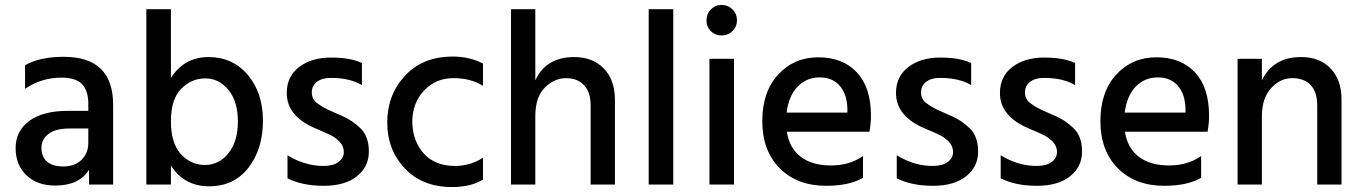

<svg xmlns="http://www.w3.org/2000/svg" viewBox="-20 -744 5491 774"><path d="M202 4Q130 4 86.5 -37.5Q43 -79 43 -147.5Q43 -216 98 -256.5Q153 -297 252 -297H336V-326Q336 -378 311 -404.5Q286 -431 228 -431Q147 -431 81 -386V-481Q140 -515 237 -515Q436 -515 436 -322V0H339V-60Q300 4 202 4ZM336 -169V-226H260Q204 -226 175.5 -204Q147 -182 147 -147.5Q147 -113 169 -93Q191 -73 236 -73Q281 -73 308.5 -99.5Q336 -126 336 -169Z M807.5 -428Q752 -428 710.5 -386Q669 -344 669 -255.5Q669 -167 709 -123Q749 -79 806 -79Q863 -79 901 -126.5Q939 -174 939 -254.5Q939 -335 901 -381.5Q863 -428 807.5 -428ZM669 0H570V-707H669V-430Q723 -514 820.5 -514Q918 -514 979 -442Q1040 -370 1040 -257Q1040 -144 982 -68.5Q924 7 823 7Q722 7 669 -77Z M1139 -25V-118Q1209 -75 1284 -75Q1323 -75 1344.5 -91Q1366 -107 1366 -131Q1366 -155 1349 -172.5Q1332 -190 1314.5 -198.5Q1297 -207 1255 -225Q1136 -274 1136 -369Q1136 -436 1186 -474Q1236 -512 1314.5 -512Q1393 -512 1439 -490V-401Q1390 -430 1313 -430Q1278 -430 1257.5 -414Q1237 -398 1237 -372Q1237 -341 1263 -325Q1271 -320 1275.5 -316.5Q1280 -313 1290.5 -308Q1301 -303 1306 -300Q1321 -293 1360.5 -276Q1400 -259 1433.5 -226.5Q1467 -194 1467 -133Q1467 -72 1419 -33.5Q1371 5 1285 5Q1199 5 1139 -25Z M1802 10Q1683 10 1612 -65Q1541 -140 1541 -250.5Q1541 -361 1612.5 -438.5Q1684 -516 1806 -516Q1872 -516 1927 -488V-398Q1878 -429 1807.5 -429Q1737 -429 1689.5 -379Q1642 -329 1642 -251Q1644 -174 1689 -124.5Q1734 -75 1815 -75Q1875 -75 1927 -108V-20Q1878 10 1802 10Z M2459 0H2361V-320Q2361 -372 2334.5 -400.5Q2308 -429 2261.5 -429Q2215 -429 2176.5 -391Q2138 -353 2138 -275V0H2040V-707H2138V-420Q2181 -514 2295 -514Q2369 -514 2414 -468Q2459 -422 2459 -340Z M2694 0H2595V-707H2694Z M2889 -724Q2915 -724 2933 -706Q2951 -688 2951 -662.5Q2951 -637 2933 -619Q2915 -601 2889 -601Q2863 -601 2845.5 -618.5Q2828 -636 2828 -662Q2828 -688 2845.5 -706Q2863 -724 2889 -724ZM2939 0H2840V-507H2939Z M3151 -290H3396V-308Q3394 -365 3365 -398.5Q3336 -432 3284 -432Q3232 -432 3196 -395.5Q3160 -359 3151 -290ZM3311 5Q3193 5 3123 -66Q3053 -137 3053 -255.5Q3053 -374 3117 -443.5Q3181 -513 3279 -513Q3377 -513 3434 -452.5Q3491 -392 3491 -278Q3491 -247 3485 -213H3152Q3162 -147 3208 -112Q3254 -77 3329.5 -77Q3405 -77 3459 -115V-27Q3403 5 3311 5Z M3595 -25V-118Q3665 -75 3740 -75Q3779 -75 3800.5 -91Q3822 -107 3822 -131Q3822 -155 3805 -172.5Q3788 -190 3770.5 -198.5Q3753 -207 3711 -225Q3592 -274 3592 -369Q3592 -436 3642 -474Q3692 -512 3770.5 -512Q3849 -512 3895 -490V-401Q3846 -430 3769 -430Q3734 -430 3713.5 -414Q3693 -398 3693 -372Q3693 -341 3719 -325Q3727 -320 3731.5 -316.5Q3736 -313 3746.5 -308Q3757 -303 3762 -300Q3777 -293 3816.5 -276Q3856 -259 3889.5 -226.5Q3923 -194 3923 -133Q3923 -72 3875 -33.5Q3827 5 3741 5Q3655 5 3595 -25Z M4014 -25V-118Q4084 -75 4159 -75Q4198 -75 4219.5 -91Q4241 -107 4241 -131Q4241 -155 4224 -172.5Q4207 -190 4189.5 -198.5Q4172 -207 4130 -225Q4011 -274 4011 -369Q4011 -436 4061 -474Q4111 -512 4189.5 -512Q4268 -512 4314 -490V-401Q4265 -430 4188 -430Q4153 -430 4132.5 -414Q4112 -398 4112 -372Q4112 -341 4138 -325Q4146 -320 4150.5 -316.5Q4155 -313 4165.5 -308Q4176 -303 4181 -300Q4196 -293 4235.5 -276Q4275 -259 4308.5 -226.5Q4342 -194 4342 -133Q4342 -72 4294 -33.5Q4246 5 4160 5Q4074 5 4014 -25Z M4514 -290H4759V-308Q4757 -365 4728 -398.5Q4699 -432 4647 -432Q4595 -432 4559 -395.5Q4523 -359 4514 -290ZM4674 5Q4556 5 4486 -66Q4416 -137 4416 -255.5Q4416 -374 4480 -443.5Q4544 -513 4642 -513Q4740 -513 4797 -452.5Q4854 -392 4854 -278Q4854 -247 4848 -213H4515Q4525 -147 4571 -112Q4617 -77 4692.5 -77Q4768 -77 4822 -115V-27Q4766 5 4674 5Z M5388 0H5290V-320Q5290 -373 5263.5 -401Q5237 -429 5189 -429Q5141 -429 5104 -388.5Q5067 -348 5067 -275V0H4969V-507H5067V-420Q5112 -514 5225 -514Q5300 -514 5344 -468Q5388 -422 5388 -343Z"/></svg>

Font: Hind Mysuru Medium
Style: Regular
Weight: 500
Designer: Manushi Parikh, Hitesh Malaviya
Foundry: Indian Type Foundry
Version: Version 0.703;PS 1.0;hotconv 1.0.86;makeotf.lib2.5.63406